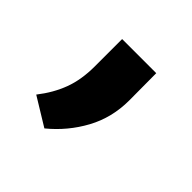

<svg xmlns="http://www.w3.org/2000/svg" viewBox="-88 -232 480 480"><g transform="rotate(45 152.0 8.5)"><path d="M43.5 111.3 117.7 156.7Q163.1 119.6 190.7 68.8Q218.3 18.1 218.3 -43L217.8 -138.7H97.2V-42.5Q97.2 4.9 83.7 41Q70.3 77.1 43.5 111.3Z"/></g></svg>

Font: Roboto Flex
Style: wght 600 wdth 140 opsz 13.0 GRAD 0.00 slnt 0.00 XTRA 468 XOPQ 96 YOPQ 79 YTLC 514 YTUC 712 YTAS 750 YTDE -203.00 YTFI 738
Weight: 600
Width: 8
Designer: Berlow after Robertson
Foundry: Google
Version: Version 3.100